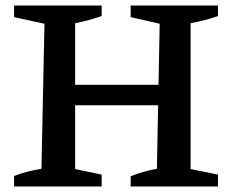

<svg xmlns="http://www.w3.org/2000/svg" viewBox="-20 -675 843 695"><path d="M453 0V-37Q478 -47 501.5 -53.5Q525 -60 548 -64L558 -589L453 -613V-655H769V-617Q747 -609 722 -602.5Q697 -596 670 -591V-63L769 -43V0ZM31 0V-38Q56 -48 81 -54Q106 -60 130 -64L141 -589L31 -613V-655H348V-617Q326 -609 302 -602.5Q278 -596 252 -591V-63L348 -43V0ZM195 -294V-368H613V-294Z"/></svg>

Font: Piazzolla 24pt SemiBold
Style: Regular
Weight: 600
Designer: Juan Pablo del Peral
Foundry: Huerta Tipografica
Version: Version 2.005